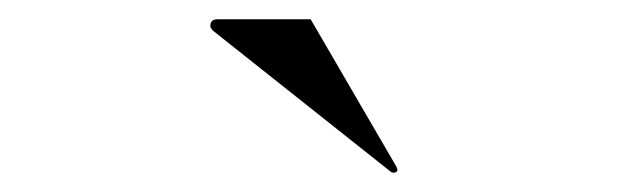

<svg xmlns="http://www.w3.org/2000/svg" viewBox="-20 -981 640 199"><path d="M385 -803Q386 -802 388 -802Q390 -802 391 -803Q392 -804 392 -805L391 -808L302 -961H205Q198 -961 198 -954Q198 -952 201 -949Z"/></svg>

Font: Shippori Mincho
Style: Regular
Weight: 400
Designer: FONTDASU
Foundry: FONTDASU / Google Inc. / but / Adobe
Version: Version 3.110; ttfautohint (v1.8.3)